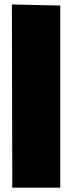

<svg xmlns="http://www.w3.org/2000/svg" viewBox="-20 -778 327 868"><path d="M35.6 70.3 33.7 -757.8 252.4 -752.9V70.3Z"/></svg>

Font: Luckiest Guy
Style: Regular
Weight: 400
Designer: Astigmatic (AOETI)
Foundry: Astigmatic (AOETI)
Version: Version 1.000